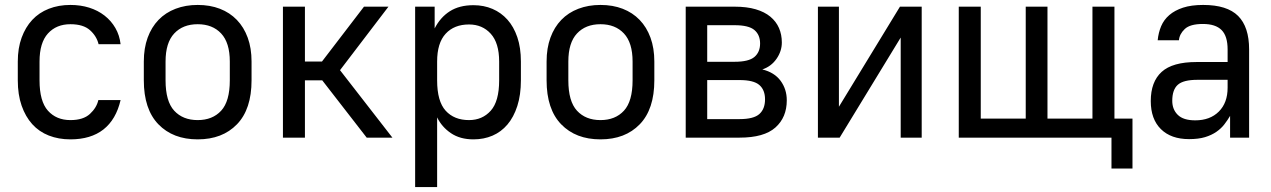

<svg xmlns="http://www.w3.org/2000/svg" viewBox="-20 -557 5145 777"><path d="M265 7Q306 7 339.5 -3Q373 -13 398.5 -33Q424 -53 441.5 -83Q459 -113 468 -152H378Q371 -121 344 -96Q317 -71 265 -71Q208 -71 174 -109Q140 -147 140 -232V-308Q140 -384 174 -421.5Q208 -459 265 -459Q317 -459 344 -435Q371 -411 379 -378H468Q464 -414 447 -443.5Q430 -473 403 -494Q376 -515 341 -526Q306 -537 265 -537Q217 -537 177.5 -521.5Q138 -506 110.5 -476.5Q83 -447 67.5 -404.5Q52 -362 52 -308V-232Q52 -174 67.5 -129.5Q83 -85 110.5 -54.5Q138 -24 177.5 -8.5Q217 7 265 7Z M780 7Q680 7 621 -54Q562 -115 562 -232V-308Q562 -362 577.5 -404.5Q593 -447 621.5 -476.5Q650 -506 690.5 -521.5Q731 -537 780 -537Q830 -537 870 -521.5Q910 -506 938.5 -476.5Q967 -447 982.5 -404.5Q998 -362 998 -308V-232Q998 -115 939 -54Q880 7 780 7ZM780 -71Q840 -71 875 -109Q910 -147 910 -232V-308Q910 -384 875 -421.5Q840 -459 780 -459Q720 -459 685 -421.5Q650 -384 650 -308V-232Q650 -147 685 -109Q720 -71 780 -71Z M1125 -530H1214V-308H1283L1453 -530H1552L1356 -273L1568 0H1464L1284 -232H1214V0H1125Z M1660 -530H1739V-442Q1762 -487 1800.5 -511.5Q1839 -536 1896 -536Q1938 -536 1973 -521Q2008 -506 2033.5 -477.5Q2059 -449 2073.5 -406.5Q2088 -364 2088 -308V-232Q2088 -173 2073.5 -128Q2059 -83 2033.5 -53Q2008 -23 1973 -8Q1938 7 1896 7Q1842 7 1805 -18Q1768 -43 1749 -82V200H1660ZM1878 -71Q1932 -71 1966 -109Q2000 -147 2000 -232V-308Q2000 -383 1966 -420.5Q1932 -458 1878 -458Q1818 -458 1783.5 -420.5Q1749 -383 1749 -308V-232Q1749 -147 1783.5 -109Q1818 -71 1878 -71Z M2410 7Q2310 7 2251 -54Q2192 -115 2192 -232V-308Q2192 -362 2207.5 -404.5Q2223 -447 2251.5 -476.5Q2280 -506 2320.5 -521.5Q2361 -537 2410 -537Q2460 -537 2500 -521.5Q2540 -506 2568.5 -476.5Q2597 -447 2612.5 -404.5Q2628 -362 2628 -308V-232Q2628 -115 2569 -54Q2510 7 2410 7ZM2410 -71Q2470 -71 2505 -109Q2540 -147 2540 -232V-308Q2540 -384 2505 -421.5Q2470 -459 2410 -459Q2350 -459 2315 -421.5Q2280 -384 2280 -308V-232Q2280 -147 2315 -109Q2350 -71 2410 -71Z M2755 -530H2953Q3002 -530 3038 -519.5Q3074 -509 3097.5 -489.5Q3121 -470 3132.5 -443.5Q3144 -417 3144 -385Q3144 -350 3122.5 -319Q3101 -288 3065 -276Q3114 -264 3139 -230Q3164 -196 3164 -151Q3164 -82 3118 -41Q3072 0 2973 0H2755ZM2973 -75Q3030 -75 3053 -95.5Q3076 -116 3076 -155Q3076 -193 3053 -213Q3030 -233 2973 -233H2842V-75ZM2953 -307Q3010 -307 3033 -326.5Q3056 -346 3056 -381Q3056 -416 3033 -435.5Q3010 -455 2953 -455H2842V-307Z M3290 -530H3375V-125L3622 -530H3710V0H3625V-405L3378 0H3290Z M4478 0H3860V-530H3949V-77H4131V-530H4219V-77H4401V-530H4490V-77H4563V125H4478Z M4792 6Q4719 6 4678 -34.5Q4637 -75 4637 -148Q4637 -226 4681 -266Q4725 -306 4822 -306H4948V-357Q4948 -411 4923.5 -435.5Q4899 -460 4848 -460Q4796 -460 4774.5 -439.5Q4753 -419 4751 -394H4665Q4668 -425 4679 -451Q4690 -477 4712 -496Q4734 -515 4767.5 -526Q4801 -537 4849 -537Q4946 -537 4990.5 -492.5Q5035 -448 5035 -357V0H4958V-88Q4948 -71 4935 -54Q4922 -37 4902.5 -23.5Q4883 -10 4856.5 -2Q4830 6 4792 6ZM4817 -70Q4877 -70 4912.5 -105.5Q4948 -141 4948 -202V-234H4826Q4769 -234 4746.5 -214Q4724 -194 4724 -149Q4724 -114 4746.5 -92Q4769 -70 4817 -70Z"/></svg>

Font: Golos UI VF
Style: Regular
Weight: 400
Designer: A.Korolkova, Vitaly Kuzmin
Foundry: ParaType Ltd
Version: Version 2.000